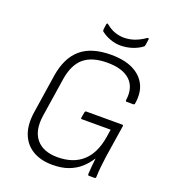

<svg xmlns="http://www.w3.org/2000/svg" viewBox="-149 -933 938 1055"><g transform="rotate(20 320.0 -405.5)"><path d="M278 12Q210 12 163 -16Q116 -44 95.5 -96.5Q75 -149 86 -224L121 -452Q138 -560 200 -613.5Q262 -667 377 -667Q454 -667 505 -642Q556 -617 579 -571Q602 -525 591 -460Q590 -453 583 -453H545Q537 -453 538 -461Q549 -537 505.5 -578Q462 -619 372 -619Q283 -619 235.5 -579Q188 -539 174 -453L139 -226Q125 -135 165.5 -86Q206 -37 290 -37Q381 -37 436 -86Q491 -135 507 -234L514 -279H346Q339 -279 340 -286L346 -320Q348 -327 354 -327H564Q572 -327 570 -319L541 -133Q536 -98 533 -68Q530 -38 529 -8Q529 0 521 0H489Q482 0 482 -8Q483 -27 485 -52Q487 -77 490 -101H489Q469 -69 440.5 -43.5Q412 -18 372.5 -3Q333 12 278 12ZM404 -732Q375 -732 345 -743Q315 -754 292 -772Q288 -776 289 -786L293 -815Q294 -820 297 -821Q300 -822 304 -818Q328 -798 354.5 -788.5Q381 -779 409 -779Q439 -779 468.5 -789Q498 -799 530 -821Q535 -824 538 -822.5Q541 -821 540 -816L535 -782Q534 -778 533 -775.5Q532 -773 529 -771Q505 -753 472.5 -742.5Q440 -732 404 -732Z"/></g></svg>

Font: Sofia Sans Light
Style: Italic
Weight: 300
Italic angle: -9°
Version: Version 4.100-B